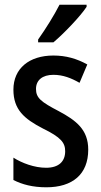

<svg xmlns="http://www.w3.org/2000/svg" viewBox="-20 -786 429 816"><path d="M348 -757V-766H233C210 -721 176 -666 142 -618V-606H207C251 -643 322 -717 348 -757ZM355 -150C355 -235 304 -274 229 -314C154 -353 133 -370 133 -408C133 -445 160 -468 207 -468C248 -468 283 -454 318 -434L351 -512C306 -537 260 -550 207 -550C104 -550 37 -495 37 -405C37 -320 83 -281 162 -240C240 -202 257 -179 257 -143C257 -100 230 -73 176 -73C126 -73 73 -93 37 -116V-21C74 -2 119 10 177 10C288 10 355 -45 355 -150Z"/></svg>

Font: Noto Sans Gurmukhi UI Condensed Medium
Style: Regular
Weight: 500
Width: 3
Designer: Jelle Bosma - Monotype Design Team
Foundry: Monotype Imaging Inc.
Version: Version 2.004